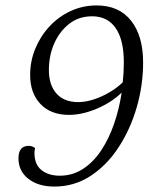

<svg xmlns="http://www.w3.org/2000/svg" viewBox="-20 -675 580 707"><path d="M336 -655Q418 -655 462.5 -599Q507 -543 507 -445Q507 -361 483.5 -280Q460 -199 417 -133Q374 -67 314 -27.5Q254 12 180 12Q121 12 84.5 -16.5Q48 -45 48 -92Q48 -138 86 -138Q98 -138 109 -130Q107 -120 107 -111Q107 -69 133 -48.5Q159 -28 200 -28Q247 -28 285.5 -53Q324 -78 352.5 -121Q381 -164 400 -219Q419 -274 428 -334Q391 -298 337 -275Q283 -252 234 -252Q167 -252 129 -292Q91 -332 91 -399Q91 -450 110 -496Q129 -542 162.5 -578Q196 -614 240.5 -634.5Q285 -655 336 -655ZM160 -417Q160 -362 188 -330.5Q216 -299 268 -299Q294 -299 324 -308.5Q354 -318 383 -335Q412 -352 432 -372Q436 -409 436 -445Q436 -528 406 -571.5Q376 -615 319 -615Q270 -615 234.5 -587Q199 -559 179.5 -514.5Q160 -470 160 -417Z"/></svg>

Font: Petrona Light
Style: Italic
Weight: 300
Italic angle: -9°
Designer: Ringo R. Seeber
Foundry: Ringo R. Seeber
Version: Version 2.001; ttfautohint (v1.8.3)